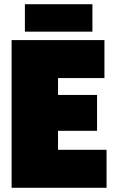

<svg xmlns="http://www.w3.org/2000/svg" viewBox="-20 -890 550 910"><path d="M35 0V-700H475V-520H255V-440H440V-270H255V-180H485V0ZM98 -740V-870H418V-740Z"/></svg>

Font: Tektur SemiCondensed Black
Style: Regular
Weight: 900
Width: 4
Designer: Adam Jagosz
Foundry: Adam Jagosz
Version: Version 1.005;gftools[0.9.30]